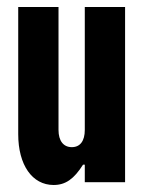

<svg xmlns="http://www.w3.org/2000/svg" viewBox="-20 -520 412 548"><path d="M337 0V-500H222V-149C222 -118 209 -100 185 -100C161 -100 147 -118 147 -149V-500H32V-137C32 -49 72 8 133 8C167 8 191 -9 217 -50H222V0Z"/></svg>

Font: Jakob Semi-Condensed
Style: Regular
Weight: 400
Width: 4
Designer: Alan Madić
Foundry: X Cicéro
Version: Version 1.000;Glyphs 3.1.2 (3151)